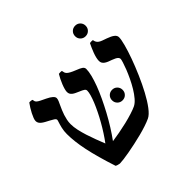

<svg xmlns="http://www.w3.org/2000/svg" viewBox="-173 -846 1030 1030"><g transform="rotate(-45 342.0 -330.5)"><path d="M329.6 -383.8Q329.6 -388.2 327.9 -391.6Q326.2 -395 322 -397.9Q317.9 -400.9 311.3 -404.1Q304.7 -407.2 294.4 -411.6Q284.7 -416 276.1 -419.9Q267.6 -423.8 261 -429Q254.4 -434.1 250.7 -440.7Q247.1 -447.3 247.1 -456.5Q247.1 -464.4 250.5 -476.8Q253.9 -489.3 259.5 -503.2Q265.1 -517.1 272 -531Q278.8 -544.9 285.6 -555.7Q288.6 -556.6 296.4 -556.6Q300.3 -556.6 303.5 -556.2Q306.6 -555.7 308.1 -555.2Q309.6 -546.9 311.3 -541Q313 -535.2 318.6 -529.5Q324.2 -523.9 335 -518.1Q345.7 -512.2 365.2 -504.4Q387.2 -496.1 397.5 -489Q407.7 -481.9 408.2 -470.7Q408.2 -451.2 401.4 -424.1Q394.5 -397 382.6 -365.2Q370.6 -333.5 354 -298.3Q337.4 -263.2 318.4 -227.8Q299.3 -192.4 278.1 -158.4Q256.8 -124.5 235.4 -95.2Q260.3 -98.6 290.5 -104.2Q320.8 -109.9 350.3 -116.9Q379.9 -124 405.3 -132.1Q430.7 -140.1 446.3 -147.5Q462.4 -155.3 478.5 -174.1Q494.6 -192.9 509 -216.8Q523.4 -240.7 535.9 -266.8Q548.3 -293 557.4 -315.9Q566.4 -338.9 571.5 -355.7Q576.7 -372.6 576.7 -377.4Q576.7 -385.7 569.3 -392.3Q562 -398.9 540 -407.2Q528.8 -411.1 519 -415Q509.3 -418.9 502 -424.1Q494.6 -429.2 490.5 -436Q486.3 -442.9 486.3 -452.6Q486.3 -463.4 489.5 -476.6Q492.7 -489.7 497.8 -503.4Q502.9 -517.1 508.8 -530.3Q514.6 -543.5 520 -554.2Q521.5 -554.7 524.4 -555.2Q527.3 -555.7 530.8 -555.7Q534.2 -555.7 537.6 -555.4Q541 -555.2 542.5 -554.7Q544.4 -543.9 548.1 -537.6Q551.8 -531.2 558.6 -526.4Q565.4 -521.5 575.9 -517.6Q586.4 -513.7 602.1 -508.3Q627 -499.5 639.9 -489.5Q652.8 -479.5 652.8 -466.3Q652.8 -449.7 643.6 -415Q634.3 -380.4 618.7 -336.9Q603 -293.5 582.5 -246.3Q562 -199.2 540 -158.2Q518.1 -117.2 495.6 -87.4Q473.1 -57.6 453.6 -48.3Q436 -40 411.6 -32Q387.2 -23.9 359.6 -16.8Q332 -9.8 303.7 -3.7Q275.4 2.4 250.5 6.8Q225.6 11.2 206.1 13.7Q186.5 16.1 176.8 16.1Q170.4 15.1 163.6 13.2Q156.7 11.2 151.9 8.3Q134.8 -43.9 122.6 -87.6Q110.4 -131.3 102.5 -168.7Q94.7 -206.1 91.1 -237.5Q87.4 -269 87.4 -296.9Q87.4 -319.3 92 -339.4Q96.7 -359.4 103.5 -379.9Q105.5 -385.3 105 -388.9Q104.5 -392.6 101.1 -396Q97.7 -399.4 90.8 -403.3Q84 -407.2 73.7 -413.1Q61.5 -419.4 51.3 -425Q41 -430.7 33.7 -436.5Q26.4 -442.4 22.2 -449.2Q18.1 -456.1 18.1 -464.8Q18.1 -472.7 22.5 -484.4Q26.9 -496.1 33.7 -509.3Q40.5 -522.5 48.6 -535.6Q56.6 -548.8 64.5 -559.1Q65.4 -559.6 68.6 -559.8Q71.8 -560.1 75.4 -559.6Q79.1 -559.1 82.3 -558.6Q85.4 -558.1 86.9 -557.1Q87.9 -549.3 89.8 -544.2Q91.8 -539.1 97.4 -534.4Q103 -529.8 113.8 -524.2Q124.5 -518.6 143.6 -509.8Q185.5 -489.7 185.5 -471.7Q185.5 -463.9 180.9 -452.9Q176.3 -441.9 169.4 -427.7Q165 -418 159.7 -405.8Q154.3 -393.6 149.9 -379.6Q145.5 -365.7 142.3 -350.8Q139.2 -335.9 139.2 -320.3Q139.2 -298.3 144.8 -272.9Q150.4 -247.6 158.9 -220.7Q167.5 -193.8 177.7 -167Q188 -140.1 197.8 -115.2Q213.9 -136.7 230 -161.6Q246.1 -186.5 260.7 -212.4Q275.4 -238.3 287.8 -263.7Q300.3 -289.1 309.6 -311.8Q318.8 -334.5 324.2 -353.3Q329.6 -372.1 329.6 -383.8ZM489.7 -636.7Q489.7 -653.8 501.2 -665.3Q512.7 -676.8 529.8 -676.8Q546.9 -676.8 558.3 -665.3Q569.8 -653.8 569.8 -636.7Q569.8 -619.6 558.3 -608.2Q546.9 -596.7 529.8 -596.7Q512.7 -596.7 501.2 -608.2Q489.7 -619.6 489.7 -636.7ZM386.7 -253.4Q386.7 -270.5 398.2 -282Q409.7 -293.5 426.8 -293.5Q443.8 -293.5 455.3 -282Q466.8 -270.5 466.8 -253.4Q466.8 -236.3 455.3 -224.9Q443.8 -213.4 426.8 -213.4Q409.7 -213.4 398.2 -224.9Q386.7 -236.3 386.7 -253.4Z"/></g></svg>

Font: Federov2
Style: Regular
Weight: 400
Designer: Olexa M. Volochay | Cyreal.org
Foundry: Olexa M. Volochay | Cyreal.org
Version: Version 1.000